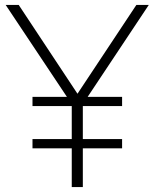

<svg xmlns="http://www.w3.org/2000/svg" viewBox="-20 -760 628 780"><path d="M271.5 0V-355.5L282.5 -320.5L3 -740H56L304.5 -364.5H285L534 -740H584.5L305.5 -320.5L316.5 -355.5V0ZM112 -157.5V-195H476V-157.5ZM112 -329V-366.5H476V-329Z"/></svg>

Font: Encode Sans SC Condensed Thin ExtraLight
Style: Regular
Weight: 250
Version: Version 3.002